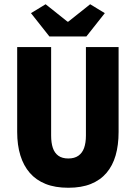

<svg xmlns="http://www.w3.org/2000/svg" viewBox="-20 -873 640 905"><path d="M302 12Q240 12 195 -6Q150 -24 120.5 -58Q91 -92 76 -140.5Q61 -189 61 -251V-651H221V-234Q221 -200 229 -176Q237 -152 255 -139Q273 -126 302 -126Q331 -126 349.5 -139Q368 -152 376.5 -176Q385 -200 385 -234V-651H539V-251Q539 -189 525 -140.5Q511 -92 482 -58Q453 -24 408.5 -6Q364 12 302 12ZM213 -701 126 -811 195 -853 298 -771H302L405 -853L474 -811L387 -701Z"/></svg>

Font: Source Code Pro ExtraLight ExtraBold
Style: Regular
Weight: 800
Monospace: yes
Version: Version 1.018;hotconv 1.0.116;makeotfexe 2.5.65601